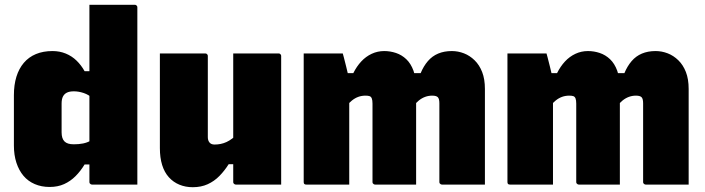

<svg xmlns="http://www.w3.org/2000/svg" viewBox="-20 -770 2940 801"><path d="M199 -557Q229 -557 254.5 -546.5Q280 -536 299.5 -517Q319 -498 333 -473H366V-360Q350 -375 329 -382Q308 -389 288 -389Q270 -389 259 -383.5Q248 -378 242.5 -367Q237 -356 237 -338V-218Q237 -205 240 -195.5Q243 -186 249 -180Q255 -174 264.5 -171Q274 -168 288 -168Q309 -168 326.5 -171.5Q344 -175 357.5 -183Q371 -191 382 -202V-84H333Q316 -56 295 -35Q274 -14 247.5 -2Q221 10 187 10Q153 10 125 -2Q97 -14 78 -36.5Q59 -59 48.5 -91Q38 -123 38 -163V-373Q38 -416 48.5 -450Q59 -484 79.5 -508Q100 -532 130 -544.5Q160 -557 199 -557ZM542 -750Q546 -750 548 -748.5Q550 -747 551.5 -745Q553 -743 553 -739Q553 -662 553 -584.5Q553 -507 553 -429Q553 -351 553 -273.5Q553 -196 553 -118Q553 -89 553 -59.5Q553 -30 553 0Q536 0 511 0Q486 0 459 0Q432 0 407 0Q382 0 364 0Q361 0 358.5 -1.5Q356 -3 354.5 -5Q353 -7 353 -11Q353 -91 353 -170.5Q353 -250 353 -330Q353 -410 353 -490Q353 -570 353 -649Q353 -677 353 -702Q353 -727 353 -750Q371 -750 396 -750Q421 -750 448 -750Q475 -750 500 -750Q525 -750 542 -750Z M836 -547Q840 -547 842 -545.5Q844 -544 845.5 -542Q847 -540 847 -536Q847 -494 847 -450.5Q847 -407 847 -364.5Q847 -322 847 -280Q847 -238 847 -198Q847 -184 854 -175.5Q861 -167 875 -167Q888 -167 900.5 -169.5Q913 -172 925 -177.5Q937 -183 949.5 -192.5Q962 -202 975 -215V-85H934Q917 -58 895.5 -36Q874 -14 846.5 -1.5Q819 11 784 11Q754 11 728.5 0.5Q703 -10 684.5 -30.5Q666 -51 656.5 -81.5Q647 -112 647 -152Q647 -188 647 -227Q647 -266 647 -306Q647 -346 647 -387Q647 -427 647 -467.5Q647 -508 647 -547Q694 -547 741.5 -547Q789 -547 836 -547ZM1142 -547Q1146 -547 1148 -545.5Q1150 -544 1151.5 -542Q1153 -540 1153 -536Q1153 -463 1153 -390.5Q1153 -318 1153 -244.5Q1153 -171 1153 -98Q1153 -80 1153 -63Q1153 -46 1153 -30Q1153 -14 1153 0Q1126 0 1090.5 0Q1055 0 1021.5 0Q988 0 964 0Q961 0 958.5 -1.5Q956 -3 954.5 -5Q953 -7 953 -11Q953 -100 953 -189.5Q953 -279 953 -368.5Q953 -458 953 -547Q979 -547 1013.5 -547Q1048 -547 1082.5 -547Q1117 -547 1142 -547Z M2003 0Q1980 0 1946.5 0Q1913 0 1880 0Q1847 0 1824 0Q1821 0 1818.5 -1.5Q1816 -3 1814.5 -5Q1813 -7 1813 -11Q1813 -46 1813 -80Q1813 -114 1813 -146.5Q1813 -179 1813 -211Q1813 -243 1813 -275Q1813 -307 1813 -339Q1813 -358 1806.5 -364.5Q1800 -371 1783 -371Q1768 -371 1754 -366Q1740 -361 1727 -350.5Q1714 -340 1702 -324L1694 -465H1735Q1747 -494 1765 -515Q1783 -536 1808 -546.5Q1833 -557 1865 -557Q1891 -557 1915.5 -547.5Q1940 -538 1960 -518.5Q1980 -499 1991.5 -469.5Q2003 -440 2003 -399Q2003 -374 2003 -340.5Q2003 -307 2003 -267.5Q2003 -228 2003 -185.5Q2003 -143 2003 -99Q2003 -74 2003 -49.5Q2003 -25 2003 0ZM1716 0Q1697 0 1663.5 0Q1630 0 1597 0Q1564 0 1545 0Q1542 0 1539.5 -1.5Q1537 -3 1535.5 -5Q1534 -7 1534 -11Q1534 -46 1534 -80Q1534 -114 1534 -146.5Q1534 -179 1534 -211Q1534 -243 1534 -275Q1534 -307 1534 -338Q1534 -352 1531 -359.5Q1528 -367 1521.5 -369Q1515 -371 1505 -371Q1489 -371 1475 -366Q1461 -361 1448 -350.5Q1435 -340 1421 -323L1403 -465H1454Q1468 -493 1487 -513.5Q1506 -534 1530.5 -545.5Q1555 -557 1583 -557Q1608 -557 1632 -549Q1656 -541 1675 -523Q1694 -505 1705 -475Q1716 -445 1716 -400Q1716 -379 1716 -339.5Q1716 -300 1716 -246.5Q1716 -193 1716 -130Q1716 -67 1716 0ZM1437 0Q1422 0 1398 0Q1374 0 1347 0Q1320 0 1296 0Q1272 0 1258 0Q1255 0 1253 -0.5Q1251 -1 1249.5 -2.5Q1248 -4 1247.5 -6Q1247 -8 1247 -11Q1247 -84 1247 -157Q1247 -230 1247 -303Q1247 -376 1247 -448Q1247 -474 1247 -499Q1247 -524 1247 -547Q1263 -547 1288 -547Q1313 -547 1339 -547Q1365 -547 1385 -547Q1405 -547 1410 -547Q1410 -547 1414.5 -530.5Q1419 -514 1424 -493Q1429 -472 1433 -455.5Q1437 -439 1437 -438Q1437 -366 1437 -292.5Q1437 -219 1437 -146Q1437 -73 1437 0Z M2853 0Q2830 0 2796.5 0Q2763 0 2730 0Q2697 0 2674 0Q2671 0 2668.5 -1.5Q2666 -3 2664.5 -5Q2663 -7 2663 -11Q2663 -46 2663 -80Q2663 -114 2663 -146.5Q2663 -179 2663 -211Q2663 -243 2663 -275Q2663 -307 2663 -339Q2663 -358 2656.5 -364.5Q2650 -371 2633 -371Q2618 -371 2604 -366Q2590 -361 2577 -350.5Q2564 -340 2552 -324L2544 -465H2585Q2597 -494 2615 -515Q2633 -536 2658 -546.5Q2683 -557 2715 -557Q2741 -557 2765.5 -547.5Q2790 -538 2810 -518.5Q2830 -499 2841.5 -469.5Q2853 -440 2853 -399Q2853 -374 2853 -340.5Q2853 -307 2853 -267.5Q2853 -228 2853 -185.5Q2853 -143 2853 -99Q2853 -74 2853 -49.5Q2853 -25 2853 0ZM2566 0Q2547 0 2513.5 0Q2480 0 2447 0Q2414 0 2395 0Q2392 0 2389.5 -1.5Q2387 -3 2385.5 -5Q2384 -7 2384 -11Q2384 -46 2384 -80Q2384 -114 2384 -146.5Q2384 -179 2384 -211Q2384 -243 2384 -275Q2384 -307 2384 -338Q2384 -352 2381 -359.5Q2378 -367 2371.5 -369Q2365 -371 2355 -371Q2339 -371 2325 -366Q2311 -361 2298 -350.5Q2285 -340 2271 -323L2253 -465H2304Q2318 -493 2337 -513.5Q2356 -534 2380.5 -545.5Q2405 -557 2433 -557Q2458 -557 2482 -549Q2506 -541 2525 -523Q2544 -505 2555 -475Q2566 -445 2566 -400Q2566 -379 2566 -339.5Q2566 -300 2566 -246.5Q2566 -193 2566 -130Q2566 -67 2566 0ZM2287 0Q2272 0 2248 0Q2224 0 2197 0Q2170 0 2146 0Q2122 0 2108 0Q2105 0 2103 -0.5Q2101 -1 2099.5 -2.5Q2098 -4 2097.5 -6Q2097 -8 2097 -11Q2097 -84 2097 -157Q2097 -230 2097 -303Q2097 -376 2097 -448Q2097 -474 2097 -499Q2097 -524 2097 -547Q2113 -547 2138 -547Q2163 -547 2189 -547Q2215 -547 2235 -547Q2255 -547 2260 -547Q2260 -547 2264.5 -530.5Q2269 -514 2274 -493Q2279 -472 2283 -455.5Q2287 -439 2287 -438Q2287 -366 2287 -292.5Q2287 -219 2287 -146Q2287 -73 2287 0Z"/></svg>

Font: Recursive Black
Style: Regular
Weight: 900
Version: Version 1.085